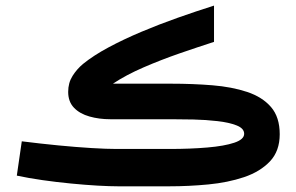

<svg xmlns="http://www.w3.org/2000/svg" viewBox="-20 -655 1041 675"><path d="M575.2 0H395Q366.7 0 323.2 -2.4Q279.8 -4.9 229.5 -9.8Q179.2 -14.6 129.6 -21.7Q80.1 -28.8 39.1 -37.6L56.6 -158.2Q122.6 -149.9 185.5 -143.8Q248.5 -137.7 301.8 -134.5Q355 -131.3 390.1 -131.3H574.7Q649.9 -131.3 709.5 -136.5Q769 -141.6 803.7 -153.3Q838.4 -165 838.4 -184.6Q838.4 -203.6 811.8 -214.1Q785.2 -224.6 744.4 -229.2Q703.6 -233.9 659.9 -234.9Q616.2 -235.8 581.5 -235.8H367.7Q328.6 -235.8 294.7 -245.4Q260.7 -254.9 240.2 -276.1Q219.7 -297.4 219.7 -332Q219.7 -363.8 235.1 -388.2Q250.5 -412.6 272.5 -430.7Q308.6 -460 361.3 -488.3Q414.1 -516.6 476.6 -543Q539.1 -569.3 604.7 -592.5Q670.4 -615.7 732.4 -635.3V-507.8Q676.3 -489.7 611.3 -467.3Q546.4 -444.8 484.9 -418.2Q423.3 -391.6 377 -360.8H581.1Q657.7 -360.8 726.6 -355.2Q795.4 -349.6 848.9 -331.8Q902.3 -314 932.9 -278.6Q963.4 -243.2 963.4 -183.1Q963.4 -124 929 -87.6Q894.5 -51.3 837.9 -32.2Q781.2 -13.2 712.6 -6.6Q644 0 575.2 0Z"/></svg>

Font: Vazirmatn RD UI FD
Style: Bold
Weight: 700
Designer: Saber Rastikerdar
Foundry: Saber Rastikerdar
Version: Version 33.003